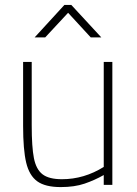

<svg xmlns="http://www.w3.org/2000/svg" viewBox="-20 -752 556 781"><path d="M74 -240V-500H109V-242Q109 -154 118 -108.5Q127 -63 153 -43Q179 -23 232 -23Q322 -23 402 -73V-500H437V0H402V-40Q365 -19 324 -5Q283 9 227 9Q164 9 131.5 -14.5Q99 -38 86.5 -90.5Q74 -143 74 -240ZM242 -732H270L392 -600H349L257 -700L164 -600H121Z"/></svg>

Font: Cairo ExtraLight
Style: Regular
Weight: 275
Designer: Mohamed Gaber, Accademia di Belle Arti di Urbino and others
Foundry: Kief Type Foundry, Accademia di Belle Arti di Urbino and others
Version: Version 3.011